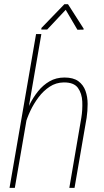

<svg xmlns="http://www.w3.org/2000/svg" viewBox="-20 -916 508 936"><path d="M181.6 -750 52.2 0H26.4L155.8 -750ZM103 -309.1 96.7 -338.4Q106.9 -370.6 124 -405.5Q141.1 -440.4 165.3 -470.7Q189.5 -501 221.4 -519.5Q253.4 -538.1 294.4 -538.1Q337.4 -538.1 361.8 -520.3Q386.2 -502.4 396.7 -473.1Q407.2 -443.8 407.2 -409.2Q407.2 -374.5 402.3 -341.8L343.3 0H317.9L376.5 -342.3Q382.8 -380.9 381.1 -420.7Q379.4 -460.4 359.9 -487.5Q340.3 -514.6 291 -514.2Q252.9 -513.7 222.2 -493.4Q191.4 -473.1 168 -441.9Q144.5 -410.6 127.9 -375.5Q111.3 -340.3 103 -309.1ZM311.5 -895.5 387.7 -776.4 387.2 -771.5 357.4 -771 300.3 -868.2 210 -772H181.2L182.1 -779.8L293.9 -895.5Z"/></svg>

Font: Roboto Condensed Thin
Style: Italic
Weight: 250
Italic angle: -12°
Designer: Christian Robertson
Foundry: Google
Version: Version 3.008; 2023